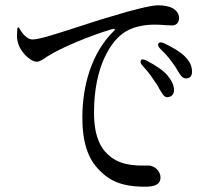

<svg xmlns="http://www.w3.org/2000/svg" viewBox="-20 -709 790 725"><path d="M575 -386C576 -385 576 -384 577 -382C582 -373 585 -367 590 -360C596 -349 603 -342 611 -342C627 -342 637 -353 637 -368C637 -386 630 -402 612 -425C595 -444 568 -462 534 -480C522 -486 514 -486 512 -481C509 -475 511 -469 519 -460C544 -434 560 -408 575 -386ZM45 -593C45 -597 46 -601 46 -604L51 -606C62 -584 82 -560 102 -560C129 -560 192 -581 267 -605C310 -619 358 -635 404 -648C488 -674 553 -689 577 -689C596 -689 617 -686 632 -678C647 -669 656 -657 656 -641C656 -624 646 -613 630 -613C623 -613 614 -614 604 -614C593 -615 579 -616 565 -616C529 -616 477 -610 439 -579C404 -552 335 -466 335 -284C335 -179 369 -139 400 -115C448 -79 514 -84 541 -84C560 -84 586 -66 586 -39C586 -12 563 -4 529 -4C482 -4 416 -8 365 -57C319 -98 291 -156 291 -267C291 -385 326 -510 409 -591C420 -601 409 -601 403 -599C316 -573 210 -528 166 -500C160 -497 157 -495 152 -491C141 -484 130 -476 119 -476C92 -476 51 -519 46 -556C43 -569 44 -581 45 -593ZM587 -523C613 -499 627 -478 642 -457C645 -453 649 -445 652 -440C662 -424 669 -413 682 -413C697 -413 705 -421 705 -438C705 -459 698 -476 677 -497C661 -513 634 -529 601 -545C589 -551 581 -550 578 -544C575 -538 578 -531 587 -523Z"/></svg>

Font: 寒蝉锦书宋 CompactLight
Style: Bold
Weight: 400
Width: 4
Designer: 寒蝉锦书宋{Warren} 思源宋体{Ryoko NISHIZUKA 西塚涼子 (kana & ideographs); Frank Grießhammer (Latin, Greek & Cyrillic); Wenlong ZHANG 
Foundry: Adobe & ChillType
Version: Version 2.000;Glyphs 3.1.1 (3135)